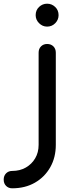

<svg xmlns="http://www.w3.org/2000/svg" viewBox="-118 -785 424 1039"><path d="M-52 234Q-72 234 -85 221Q-98 208 -98 187Q-98 166 -85 153Q-72 140 -52 140Q-10 140 22 121.5Q54 103 72.5 71.5Q91 40 91 -1V-500Q91 -521 104 -534Q117 -547 137 -547Q158 -547 171 -534Q184 -521 184 -500V-1Q184 67 154 120Q124 173 71 203.5Q18 234 -52 234ZM137 -641Q112 -641 93.5 -659.5Q75 -678 75 -703Q75 -730 93.5 -747.5Q112 -765 137 -765Q162 -765 180.5 -747.5Q199 -730 199 -703Q199 -678 181 -659.5Q163 -641 137 -641Z"/></svg>

Font: Comfortaa SemiBold
Style: Regular
Weight: 600
Designer: Johan Aakerlund
Foundry: Johan Aakerlund
Version: Version 3.104; ttfautohint (v1.8.1.43-b0c9)